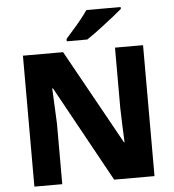

<svg xmlns="http://www.w3.org/2000/svg" viewBox="-61 -987 944 1043"><g transform="rotate(-5 411.5 -465.5)"><path d="M739 0H519L231 -523H227Q229 -480 231.5 -427.5Q234 -375 236 -330V0H84V-714H303L590 -197H593Q591 -240 589 -289.5Q587 -339 586 -383V-714H739ZM636 -921Q620 -907 595 -887Q570 -867 541.5 -845Q513 -823 486.5 -803.5Q460 -784 440 -771H328V-784Q344 -803 367 -828.5Q390 -854 412 -881.5Q434 -909 449 -931H636Z"/></g></svg>

Font: Noto Sans Gujarati UI ExtraBold
Style: Regular
Weight: 800
Designer: Jelle Bosma - Monotype Design Team, Universal Thirst
Foundry: Monotype Imaging Inc.
Version: Version 2.106; ttfautohint (v1.8.4.7-5d5b)